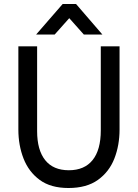

<svg xmlns="http://www.w3.org/2000/svg" viewBox="-20 -932 691 962"><path d="M294 -912H361L493 -759H400L327 -841L254 -759H161ZM72 -283V-700H166V-275Q166 -180 206.5 -129.5Q247 -79 325 -79Q403 -79 444 -130Q485 -181 485 -279V-700H579V-283Q579 -204 553 -137.5Q527 -71 470.5 -30.5Q414 10 323 10Q234 10 179 -30.5Q124 -71 98 -137.5Q72 -204 72 -283Z"/></svg>

Font: Haskoy Medium
Style: Regular
Weight: 500
Designer: Ertekin Erdin
Foundry: Ertekin Erdin
Version: Version 1.500; ttfautohint (v1.8.3)